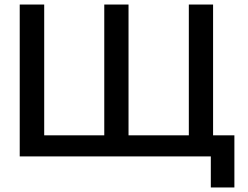

<svg xmlns="http://www.w3.org/2000/svg" viewBox="-20 -690 1093 847"><path d="M67 0H910V137H1014V-93H920V-670H813V-93H547V-670H440V-93H175V-670H67Z"/></svg>

Font: LT Wave Alt Medium
Style: Regular
Weight: 500
Designer: Daniel Lyons
Version: Version 2.5 (Glyphs App)